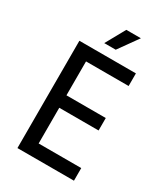

<svg xmlns="http://www.w3.org/2000/svg" viewBox="-202 -922 889 1015"><g transform="rotate(30 242.5 -414.5)"><path d="M75 0V-655H420V-578H160V-371H400V-295H160V-77H420V0ZM265 -710H195L261 -829H350Z"/></g></svg>

Font: Ropa Sans
Style: Regular
Weight: 400
Designer: Botio Nikoltchev
Foundry: Botjo Nikoltchev
Version: Version 1.002